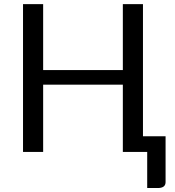

<svg xmlns="http://www.w3.org/2000/svg" viewBox="-20 -736 848 930"><path d="M751 174.5H693V0H575V-326H189V0H91.5V-716H189V-396.5H575V-716H672.5V-76H782V146Q782 172 751 174.5Z"/></svg>

Font: Verano Sans
Style: Regular
Weight: 400
Designer: Lukasz Dziedzic with Adam Twardoch and Botio Nikoltchev
Foundry: tyPoland Lukasz Dziedzic
Version: Version 3.001;December 28, 2019;FontCreator 12.0.0.2547 64-b